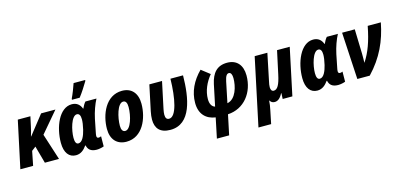

<svg xmlns="http://www.w3.org/2000/svg" viewBox="-83 -1354 4520 2164"><g transform="rotate(-15 2177.5 -271.5)"><path d="M2 0H151L184 -166L232 -203L288 0H453L354 -308L558 -548H391L216 -326H213C224 -362 235 -401 242 -437L266 -548H119Z M766 -606H857C896 -656 939 -725 967 -772L968 -783H833C820 -742 787 -658 768 -620ZM650 10C709 10 746 -26 777 -69H782C791 -26 818 10 892 10C920 10 956 2 976 -6L977 -124C968 -119 956 -116 947 -116C933 -116 925 -123 925 -142C925 -152 928 -168 931 -182L961 -332C978 -412 1007 -492 1037 -548H908C892 -531 876 -502 865 -477H862C843 -528 807 -558 750 -558C602 -558 520 -349 520 -169C520 -53 570 10 650 10ZM710 -112C685 -112 672 -137 672 -186C672 -274 712 -434 777 -434C804 -434 818 -410 818 -365C818 -336 813 -297 801 -247C785 -181 757 -112 710 -112Z M1240 10C1427 10 1512 -189 1512 -361C1512 -484 1447 -558 1336 -558C1145 -558 1062 -351 1062 -185C1062 -63 1129 10 1240 10ZM1257 -111C1227 -111 1212 -137 1212 -183C1212 -278 1251 -437 1318 -437C1349 -437 1362 -409 1362 -362C1362 -258 1320 -111 1257 -111Z M1753 9C1995 9 2044 -282 2047 -548H1900C1896 -321 1855 -116 1770 -116C1743 -116 1728 -134 1728 -173C1728 -190 1731 -213 1736 -237L1802 -548H1654L1591 -251C1584 -217 1580 -184 1580 -156C1580 -55 1631 9 1753 9Z M2231 240H2374L2423 7C2613 -3 2738 -162 2738 -362C2738 -486 2672 -557 2563 -557C2444 -557 2384 -487 2357 -362L2305 -114C2269 -124 2248 -160 2248 -216C2248 -311 2290 -405 2353 -481L2254 -558C2155 -459 2098 -342 2098 -212C2098 -81 2171 -10 2280 5ZM2449 -115 2499 -357C2512 -419 2529 -439 2552 -439C2576 -439 2588 -411 2588 -370C2588 -276 2551 -134 2449 -115Z M2716 240H2864L2896 84C2904 48 2909 11 2911 -21H2915C2925 -2 2943 10 2968 10C3004 10 3035 -13 3062 -67H3066L3063 0H3176L3292 -548H3144L3086 -279C3062 -167 3035 -116 2991 -116C2969 -116 2956 -134 2956 -165C2956 -184 2960 -209 2966 -234L3031 -548H2883Z M3467 10C3526 10 3563 -26 3594 -69H3599C3608 -26 3635 10 3709 10C3737 10 3773 2 3793 -6L3794 -124C3785 -119 3773 -116 3764 -116C3750 -116 3742 -123 3742 -142C3742 -152 3745 -168 3748 -182L3778 -332C3795 -412 3824 -492 3854 -548H3725C3709 -531 3693 -502 3682 -477H3679C3660 -528 3624 -558 3567 -558C3419 -558 3337 -349 3337 -169C3337 -53 3387 10 3467 10ZM3527 -112C3502 -112 3489 -137 3489 -186C3489 -274 3529 -434 3594 -434C3621 -434 3635 -410 3635 -365C3635 -336 3630 -297 3618 -247C3602 -181 3574 -112 3527 -112Z M3934 0H4079C4236 -165 4315 -341 4355 -548H4202C4168 -374 4126 -257 4058 -155C4059 -188 4060 -228 4059 -265L4051 -548H3903Z"/></g></svg>

Font: Noto Sans Display SemiCondensed Extra
Style: Italic
Weight: 800
Width: 4
Italic angle: -12°
Designer: Monotype Design Team
Foundry: Monotype Imaging Inc.
Version: Version 1.900